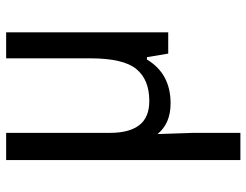

<svg xmlns="http://www.w3.org/2000/svg" viewBox="-110 -466 813 634"><g transform="rotate(-90 297.0 -148.5)"><path d="M175.8 -191.4Q175.8 -128.9 201.2 -95.7Q226.6 -62.5 281.2 -62.5Q351.6 -62.5 386.7 -105.5Q421.9 -148.4 421.9 -257.8V-535.2H507.8V0H437.5L425.8 -70.3H418Q371.1 7.8 273.4 7.8Q207 7.8 171.9 -35.2L175.8 82V238.3H85.9V-535.2H175.8Z"/></g></svg>

Font: Droid Sans Fallback
Style: Regular
Weight: 400
Designer: Steve Matteson
Foundry: Ascender Corporation
Version: 3.00 (Khmer version)